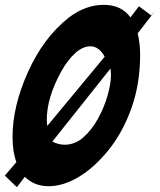

<svg xmlns="http://www.w3.org/2000/svg" viewBox="-81 -768 664 796"><path d="M-11 8 -61 -40 -13 -96Q-29 -138 -29 -201Q-29 -327 35 -469.5Q99 -612 204 -695Q274 -748 349 -748Q422 -748 460 -696L495 -742L546 -704L563 -724L490 -630Q500 -585 500 -541Q500 -421 464 -320Q428 -219 369 -146Q310 -73 245.5 -34.5Q181 4 121 4Q61 4 22 -35ZM115 -246 353 -533Q329 -576 294 -576Q262 -576 230.5 -547.5Q199 -519 172 -470Q113 -363 113 -271Q113 -259 115 -246ZM187 -168Q230 -168 265 -199Q300 -230 325.5 -276.5Q351 -323 365 -372Q379 -421 379 -457Q379 -474 377 -484L136 -181Q162 -168 187 -168Z"/></svg>

Font: Bangerz
Style: Bold
Weight: 700
Designer: vernon adams
Foundry: Vernon Adams
Version: Version 2.10;February 7, 2025;FontCreator 13.0.0.2683 64-bit